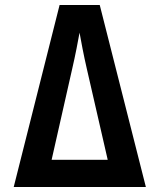

<svg xmlns="http://www.w3.org/2000/svg" viewBox="-20 -750 640 770"><path d="M35 0 219 -730H380L565 0ZM270 -476 187 -109H412L328 -475Q319 -514 311 -555Q303 -596 299 -619Q295 -596 287 -555.5Q279 -515 270 -476Z"/></svg>

Font: NKDuy Mono
Style: Bold
Weight: 700
Monospace: yes
Designer: NKDuy
Foundry: NKDuy
Version: Version 2.251; ttfautohint (v1.8.4.7-5d5b)